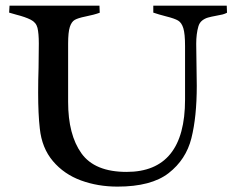

<svg xmlns="http://www.w3.org/2000/svg" viewBox="-20 -656 840 688"><path d="M337.4 -610.4Q317.4 -603 285.6 -596.7Q259.3 -591.3 247.8 -584.7Q236.3 -578.1 230.2 -559.3Q224.1 -540.5 224.1 -499.5V-291Q224.1 -173.3 271.7 -106.7Q319.3 -40 433.6 -40Q643.1 -40 643.1 -299.3V-491.2Q643.1 -534.7 637 -554.7Q630.9 -574.7 618.2 -582.3Q605.5 -589.8 575.7 -597.2Q547.4 -604.5 529.3 -610.8V-635.7H792.5L793.5 -610.4Q786.1 -606.4 777.6 -604.2Q769 -602.1 754.9 -599.6Q736.3 -596.2 725.1 -593Q713.9 -589.8 704.3 -582.3Q694.8 -574.7 690.9 -561.5Q683.1 -534.7 683.1 -499Q683.1 -475.6 684.1 -424.8Q685.1 -374 685.1 -348.6Q685.1 -237.3 665.8 -160.6Q646.5 -84 584.2 -35.6Q522 12.7 400.9 12.7Q330.6 12.7 270 -9.5Q209.5 -31.7 169.7 -78.6Q129.9 -125.5 122.6 -195.8Q116.7 -246.6 116.7 -324.2Q116.7 -369.1 118.2 -413.1Q119.1 -471.7 119.1 -500Q119.1 -536.1 114.3 -556.2Q109.4 -575.7 90.1 -585.4Q70.8 -595.2 38.1 -603.5Q22 -607.9 12.7 -610.8L14.2 -635.7H336.4Z"/></svg>

Font: Radley
Style: Regular
Weight: 400
Designer: Vernon Adams
Foundry: Vernon Adams
Version: Version 1.003; ttfautohint (v1.6)